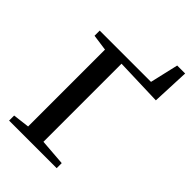

<svg xmlns="http://www.w3.org/2000/svg" viewBox="-268 -1017 1117 1117"><g transform="rotate(45 290.5 -459.0)"><path d="M34.5 0V-41.5L137 -54V-686.5L37 -700.5V-743H459L499.5 -918H565L555 -687L263 -696.5V-54L426 -41.5V0Z"/></g></svg>

Font: Merriweather 60pt SemiBold
Style: Regular
Weight: 600
Version: Version 2.100